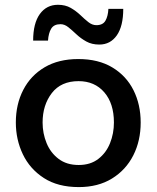

<svg xmlns="http://www.w3.org/2000/svg" viewBox="-20 -750 638 782"><path d="M301 12Q215.5 12 158.5 -25Q101.5 -62 73 -121.8Q44.5 -181.5 44.5 -251Q44.5 -325.5 74.8 -384Q105 -442.5 161.8 -476Q218.5 -509.5 299 -509.5Q381 -509.5 437.8 -475.2Q494.5 -441 523.8 -382.5Q553 -324 553 -251Q553 -176.5 522.8 -117Q492.5 -57.5 436 -22.8Q379.5 12 301 12ZM300.5 -78Q348.5 -78 380.5 -102.8Q412.5 -127.5 428.2 -167Q444 -206.5 444 -251Q444 -328.5 404.8 -374Q365.5 -419.5 300 -419.5Q228.5 -419.5 191 -370.8Q153.5 -322 153.5 -251Q153.5 -206.5 169.8 -167Q186 -127.5 218.8 -102.8Q251.5 -78 300.5 -78ZM384.5 -568.5Q354 -568.5 331.5 -581Q309 -593.5 291.5 -610Q274 -626.5 258.5 -639Q243 -651.5 226.5 -651.5Q199.5 -651.5 188.5 -633.2Q177.5 -615 175.5 -584.5H115Q115 -655 142.2 -692.8Q169.5 -730.5 216 -730.5Q246 -730.5 267.8 -718Q289.5 -705.5 307 -689Q324 -672.5 339.8 -660Q355.5 -647.5 372.5 -647.5Q399 -647.5 409.5 -665.8Q420 -684 421.5 -714H482Q482 -643.5 455.8 -606Q429.5 -568.5 384.5 -568.5Z"/></svg>

Font: Heraclito Medium
Style: Regular
Weight: 500
Designer: Kostas Bartsokas (font) & Cristiano Sobral (main changes)
Foundry: Kostas Bartsokas (font) & Cristiano Sobral (main changes)
Version: Version 1.00;July 8, 2020;FontCreator 13.0.0.2655 64-bit